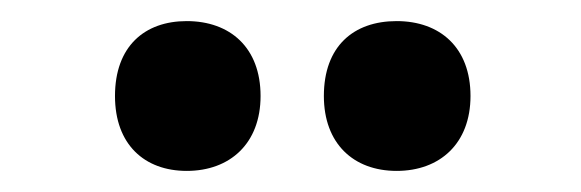

<svg xmlns="http://www.w3.org/2000/svg" viewBox="-20 -777 551 182"><path d="M89 -686C89 -640 117 -615 157 -615C198 -615 227 -641 227 -686C227 -732 198 -757 157 -757C117 -757 89 -733 89 -686ZM287 -686C287 -641 315 -615 356 -615C397 -615 426 -641 426 -686C426 -732 397 -757 356 -757C315 -757 287 -733 287 -686Z"/></svg>

Font: Noto Sans Myanmar UI Condensed ExtraBold
Style: Regular
Weight: 800
Width: 3
Designer: Monotype Design Team
Foundry: Monotype Imaging Inc.
Version: Version 2.103